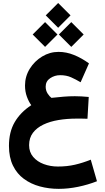

<svg xmlns="http://www.w3.org/2000/svg" viewBox="-20 -898 688 1256"><path d="M360.4 -878.4 441.4 -797.4 360.4 -716.3 279.3 -797.4ZM446.3 -753.4 527.3 -672.4 446.3 -591.3 365.2 -672.4ZM274.9 -753.4 356 -672.4 274.9 -591.3 193.8 -672.4ZM560.5 -263.7 552.2 -121.1Q530.3 -122.1 513.4 -122.1Q496.6 -122.1 480 -122.1Q418.5 -122.1 362.5 -112.8Q306.6 -103.5 263.4 -82.8Q220.2 -62 195.3 -29.1Q170.4 3.9 170.4 51.8Q170.4 97.2 197 128.4Q223.6 159.7 266.6 175.5Q309.6 191.4 358.9 191.4Q418.9 191.4 470.5 179.4Q522 167.5 573.7 146.5L614.3 287.6Q556.2 310.5 491.2 324Q426.3 337.4 364.3 337.4Q299.3 337.4 240.7 321.5Q182.1 305.7 136.5 272.2Q90.8 238.8 64.7 185.1Q38.6 131.3 38.6 56.2Q38.6 -34.7 76.2 -99.1Q113.8 -163.6 184.6 -210Q168.5 -231.4 156 -265.1Q143.6 -298.8 143.6 -338.4Q143.6 -397.9 174.6 -448Q205.6 -498 255.6 -528.3Q305.7 -558.6 363.3 -558.6Q414.1 -558.6 464.1 -538.3Q514.2 -518.1 562 -483.4L507.3 -359.9Q476.1 -378.4 445.1 -392.3Q414.1 -406.2 373 -406.2Q337.9 -406.2 308.3 -386.5Q278.8 -366.7 278.8 -331.5Q278.8 -305.7 291.5 -286.1Q304.2 -266.6 316.4 -257.8Q359.9 -262.7 396.2 -265.6Q432.6 -268.6 469.7 -268.6Q512.2 -268.6 560.5 -263.7Z"/></svg>

Font: Vazirmatn UI NL Black
Style: Regular
Weight: 900
Designer: Saber Rastikerdar
Foundry: Saber Rastikerdar
Version: Version 33.003